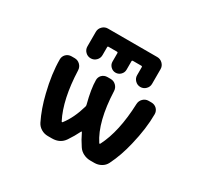

<svg xmlns="http://www.w3.org/2000/svg" viewBox="-160 -1044 1321 1247"><g transform="rotate(30 500.0 -420.0)"><path d="M378.9 -719.7Q372.1 -719.7 372.1 -712.9V-653.3Q372.1 -629.9 355.5 -613.3Q338.9 -596.7 315.4 -596.7Q292 -596.7 275.4 -613.3Q258.8 -629.9 258.8 -653.3V-762.7Q258.8 -786.1 275.9 -803.2Q293 -820.3 316.4 -820.3H686.5Q710 -820.3 727.1 -803.2Q744.1 -786.1 744.1 -762.7V-652.3Q744.1 -629.9 727.5 -613.3Q710.9 -596.7 688 -596.7Q665 -596.7 648.4 -613.3Q631.8 -629.9 631.8 -652.3V-712.9Q631.8 -719.7 625 -719.7H562.5Q554.7 -719.7 554.7 -712.9V-649.4Q554.7 -627.9 539.1 -612.3Q523.4 -596.7 502 -596.7Q480.5 -596.7 464.8 -612.3Q449.2 -627.9 449.2 -649.4V-712.9Q449.2 -719.7 441.4 -719.7ZM357.4 -148.4Q361.3 -141.6 366.2 -147.5Q415 -210 443.4 -308.6Q445.3 -315.4 443.4 -322.3Q416 -426.8 416 -492.2Q416 -513.7 430.7 -529.3Q447.3 -545.9 471.7 -545.9H495.1Q518.6 -545.9 535.6 -529.3Q552.7 -512.7 553.7 -488.3Q562.5 -263.7 639.6 -147.5Q640.6 -145.5 643.1 -145.5Q645.5 -145.5 647.5 -148.4Q713.9 -277.3 721.7 -488.3Q722.7 -512.7 739.7 -529.3Q756.8 -545.9 780.3 -545.9H800.8Q825.2 -545.9 841.8 -529.3Q857.4 -512.7 857.4 -490.2Q857.4 -382.8 826.2 -253.9Q802.7 -152.3 761.7 -70.3Q750 -46.9 726.6 -33.7Q703.1 -20.5 675.8 -20.5H645.5Q618.2 -20.5 593.8 -32.7Q569.3 -44.9 554.7 -67.4Q526.4 -109.4 505.9 -153.3Q504.9 -155.3 502.9 -155.3Q501 -155.3 500 -153.3Q478.5 -109.4 450.2 -67.4Q418.9 -20.5 358.4 -20.5H327.1Q299.8 -20.5 276.9 -34.2Q253.9 -47.9 242.2 -71.3Q202.1 -152.3 177.7 -253.9Q145.5 -383.8 145.5 -491.2Q145.5 -512.7 161.1 -529.3Q177.7 -545.9 202.1 -545.9H225.6Q249 -545.9 266.1 -529.3Q283.2 -512.7 284.2 -488.3Q292 -275.4 357.4 -148.4Z"/></g></svg>

Font: Gen Jyuu Gothic Monospace Bold
Style: Bold
Weight: 700
Designer: [Source Han Sans]
Ryoko NISHIZUKA  (kana & ideographs); Paul D. Hunt (Latin, Greek & Cyrillic); Wenlong ZHANG  (bopomofo
Version: Version 1.002.20150607